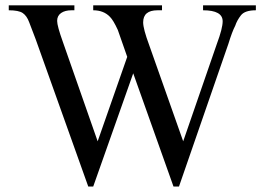

<svg xmlns="http://www.w3.org/2000/svg" viewBox="-20 -682 992 717"><path d="M811.5 -602.5Q811.5 -643.6 738.3 -643.6V-662.1H935.5V-643.6Q894.5 -643.6 879.9 -625Q865.2 -606.4 858.4 -585.9Q846.7 -563.5 833 -518.6L648.4 14.6H627.9L477.5 -408.2L328.1 14.6H309.6L113.3 -535.2Q97.7 -575.2 88.9 -599.1Q80.1 -623 64.9 -633.3Q49.8 -643.6 12.7 -643.6V-662.1H257.8V-643.6H247.1Q222.7 -643.6 208 -633.3Q193.4 -623 193.4 -604Q193.4 -585 214.8 -525.4L344.7 -154.3L455.1 -469.7L419.9 -570.3Q403.3 -606.4 390.6 -619.1Q367.2 -643.6 328.1 -643.6V-662.1H585V-643.6H568.4Q514.6 -643.6 514.6 -598.6Q514.6 -574.2 537.1 -513.7L664.1 -154.3L790 -518.6Q811.5 -576.2 811.5 -602.5Z"/></svg>

Font: Menaion Unicode
Style: Regular
Weight: 400
Designer: Aleksandr Andreev
Foundry: Ponomar Technologies, Inc.
Version: 2.0